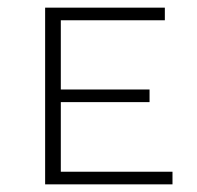

<svg xmlns="http://www.w3.org/2000/svg" viewBox="-20 -482 516 502"><path d="M139 -33H431V0H98V-462H411V-429H139V-248H371V-215H139Z"/></svg>

Font: EauTestSC Light
Style: Regular
Weight: 300
Designer: Christian Thalmann (Catharsis Fonts)
Version: Version 0.001;PS 000.001;hotconv 1.0.88;makeotf.lib2.5.64775